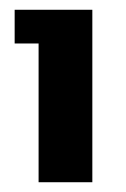

<svg xmlns="http://www.w3.org/2000/svg" viewBox="-20 -662 258 393"><path d="M123 -642V-573H10V-642ZM59 -642H169V-289H59Z"/></svg>

Font: Teko Variable Light
Style: Regular
Weight: 300
Designer: Manushi Parikh, Jonny Pinhorn
Foundry: Indian Type Foundry
Version: Version 3.000